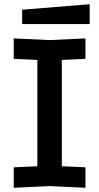

<svg xmlns="http://www.w3.org/2000/svg" viewBox="-20 -886 470 910"><path d="M45 4V-93L157 -98V-602L45 -607V-704L215 -696L385 -704V-607L273 -602V-98L385 -93V4L215 -4ZM85 -772V-840L405 -866V-772Z"/></svg>

Font: Tektur Medium
Style: Regular
Weight: 500
Designer: Adam Jagosz
Foundry: Adam Jagosz
Version: Version 1.005;gftools[0.9.30]